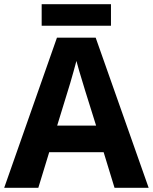

<svg xmlns="http://www.w3.org/2000/svg" viewBox="-20 -897 730 917"><path d="M527 0 475 -170H215L163 0H0L252 -717H437L690 0ZM387 -463Q382 -480 374 -506Q366 -532 358 -559Q350 -586 345 -606Q340 -586 331.5 -556.5Q323 -527 315.5 -500.5Q308 -474 304 -463L253 -297H439ZM510 -877V-774H179V-877Z"/></svg>

Font: Noto Sans Gunjala Gondi
Style: Regular
Weight: 400
Designer: Ek Type
Foundry: Ek Type
Version: Version 1.004